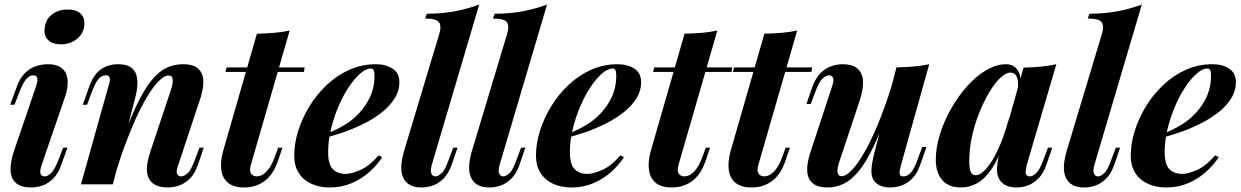

<svg xmlns="http://www.w3.org/2000/svg" viewBox="-20 -815 5486 849"><path d="M177 -684Q179 -727 208.5 -750Q238 -773 279 -773Q316 -773 335.5 -755.5Q355 -738 353 -707Q351 -668 321 -643.5Q291 -619 249 -619Q214 -619 194.5 -636.5Q175 -654 177 -684ZM139 -432Q156 -482 128 -482Q110 -482 95 -464Q80 -446 64 -403L44 -352H25L53 -428Q67 -468 88.5 -490Q110 -512 136.5 -521.5Q163 -531 192 -531Q227 -531 247 -518Q267 -505 274 -484.5Q281 -464 279 -439.5Q277 -415 269 -391L164 -85Q155 -58 159.5 -46.5Q164 -35 178 -35Q191 -35 206.5 -50Q222 -65 241 -114L259 -162H278L252 -89Q238 -48 216 -26Q194 -4 168.5 5Q143 14 117 14Q74 14 51.5 -5Q29 -24 27 -60Q25 -96 41 -145Z M479 0H338L459 -432Q464 -446 465.5 -457.5Q467 -469 463 -475.5Q459 -482 448 -482Q430 -482 415.5 -465.5Q401 -449 384 -403L365 -352H346L373 -428Q393 -485 425.5 -508Q458 -531 502 -531Q538 -531 557 -518.5Q576 -506 582.5 -485Q589 -464 587.5 -439.5Q586 -415 580 -391ZM511 -169Q550 -278 583.5 -348.5Q617 -419 649.5 -459Q682 -499 716 -515Q750 -531 789 -531Q837 -531 858 -510Q879 -489 879 -454.5Q879 -420 866 -380L768 -85Q758 -57 763 -46Q768 -35 781 -35Q794 -35 810 -49.5Q826 -64 844 -114L862 -162H881L856 -89Q842 -47 819.5 -25Q797 -3 771.5 5.5Q746 14 722 14Q693 14 673 5.5Q653 -3 642 -19Q629 -39 629.5 -69.5Q630 -100 645 -145L735 -415Q741 -431 743 -446Q745 -461 742 -471Q739 -481 725 -481Q706 -481 682 -456.5Q658 -432 631.5 -388.5Q605 -345 579 -287Q553 -229 529 -163.5Q505 -98 486 -29Z M1327 -517 1324 -497H977L982 -517ZM1089 -85Q1082 -59 1090.5 -47Q1099 -35 1116 -35Q1137 -35 1158 -56Q1179 -77 1195 -121L1210 -162H1229L1209 -104Q1189 -44 1150.5 -15Q1112 14 1059 14Q1013 14 988 -7Q963 -28 958.5 -64.5Q954 -101 966 -145L1116 -666Q1159 -667 1194 -670Q1229 -673 1261 -680Z M1409 -217Q1450 -233 1487 -253Q1524 -273 1550 -297Q1589 -332 1612.5 -378.5Q1636 -425 1636 -479Q1636 -499 1632 -505.5Q1628 -512 1620 -512Q1598 -512 1572.5 -489.5Q1547 -467 1522 -429.5Q1497 -392 1476.5 -344Q1456 -296 1443.5 -244Q1431 -192 1431 -143Q1431 -87 1452.5 -66.5Q1474 -46 1508 -46Q1535 -46 1575 -64Q1615 -82 1654 -128L1670 -120Q1649 -87 1615 -56Q1581 -25 1536 -5.5Q1491 14 1438 14Q1393 14 1357.5 -2Q1322 -18 1301.5 -49.5Q1281 -81 1281 -127Q1281 -180 1298.5 -236Q1316 -292 1348 -344.5Q1380 -397 1425 -439.5Q1470 -482 1525 -506.5Q1580 -531 1642 -531Q1686 -531 1716 -511.5Q1746 -492 1746 -452Q1746 -413 1724.5 -379Q1703 -345 1667 -317Q1631 -289 1586.5 -267Q1542 -245 1495.5 -229Q1449 -213 1408 -204Z M1889 -85Q1882 -59 1887.5 -47Q1893 -35 1906 -35Q1917 -35 1933 -49.5Q1949 -64 1966 -114L1984 -162H2003L1978 -89Q1964 -48 1942 -26Q1920 -4 1895 5Q1870 14 1845 14Q1812 14 1792 2.5Q1772 -9 1762.5 -30.5Q1753 -52 1754.5 -81Q1756 -110 1766 -145L1923 -667Q1933 -701 1921 -717Q1909 -733 1860 -733L1867 -754Q1939 -755 1993.5 -765.5Q2048 -776 2099 -795Z M2189 -85Q2182 -59 2187.5 -47Q2193 -35 2206 -35Q2217 -35 2233 -49.5Q2249 -64 2266 -114L2284 -162H2303L2278 -89Q2264 -48 2242 -26Q2220 -4 2195 5Q2170 14 2145 14Q2112 14 2092 2.5Q2072 -9 2062.5 -30.5Q2053 -52 2054.5 -81Q2056 -110 2066 -145L2223 -667Q2233 -701 2221 -717Q2209 -733 2160 -733L2167 -754Q2239 -755 2293.5 -765.5Q2348 -776 2399 -795Z M2478 -217Q2519 -233 2556 -253Q2593 -273 2619 -297Q2658 -332 2681.5 -378.5Q2705 -425 2705 -479Q2705 -499 2701 -505.5Q2697 -512 2689 -512Q2667 -512 2641.5 -489.5Q2616 -467 2591 -429.5Q2566 -392 2545.5 -344Q2525 -296 2512.5 -244Q2500 -192 2500 -143Q2500 -87 2521.5 -66.5Q2543 -46 2577 -46Q2604 -46 2644 -64Q2684 -82 2723 -128L2739 -120Q2718 -87 2684 -56Q2650 -25 2605 -5.5Q2560 14 2507 14Q2462 14 2426.5 -2Q2391 -18 2370.5 -49.5Q2350 -81 2350 -127Q2350 -180 2367.5 -236Q2385 -292 2417 -344.5Q2449 -397 2494 -439.5Q2539 -482 2594 -506.5Q2649 -531 2711 -531Q2755 -531 2785 -511.5Q2815 -492 2815 -452Q2815 -413 2793.5 -379Q2772 -345 2736 -317Q2700 -289 2655.5 -267Q2611 -245 2564.5 -229Q2518 -213 2477 -204Z M3218 -517 3215 -497H2868L2873 -517ZM2980 -85Q2973 -59 2981.5 -47Q2990 -35 3007 -35Q3028 -35 3049 -56Q3070 -77 3086 -121L3101 -162H3120L3100 -104Q3080 -44 3041.5 -15Q3003 14 2950 14Q2904 14 2879 -7Q2854 -28 2849.5 -64.5Q2845 -101 2857 -145L3007 -666Q3050 -667 3085 -670Q3120 -673 3152 -680Z M3571 -517 3568 -497H3221L3226 -517ZM3333 -85Q3326 -59 3334.5 -47Q3343 -35 3360 -35Q3381 -35 3402 -56Q3423 -77 3439 -121L3454 -162H3473L3453 -104Q3433 -44 3394.5 -15Q3356 14 3303 14Q3257 14 3232 -7Q3207 -28 3202.5 -64.5Q3198 -101 3210 -145L3360 -666Q3403 -667 3438 -670Q3473 -673 3505 -680Z M3915 -351Q3878 -241 3844 -169.5Q3810 -98 3777.5 -58.5Q3745 -19 3711 -2.5Q3677 14 3639 14Q3597 14 3574.5 -4Q3552 -22 3549.5 -56Q3547 -90 3562 -137L3659 -432Q3669 -461 3663.5 -471.5Q3658 -482 3646 -482Q3633 -482 3617 -467.5Q3601 -453 3583 -403L3565 -355H3546L3571 -428Q3586 -470 3608.5 -492Q3631 -514 3656.5 -522.5Q3682 -531 3705 -531Q3750 -531 3772 -511.5Q3794 -492 3796 -456.5Q3798 -421 3782 -372L3692 -102Q3670 -36 3702 -36Q3721 -36 3745 -61Q3769 -86 3795.5 -130Q3822 -174 3848 -233Q3874 -292 3898 -360Q3922 -428 3940 -499ZM3964 -85Q3957 -60 3958 -47.5Q3959 -35 3975 -35Q3993 -35 4008.5 -52.5Q4024 -70 4039 -114L4058 -165H4077L4050 -89Q4037 -50 4015.5 -27.5Q3994 -5 3968.5 4.5Q3943 14 3916 14Q3889 14 3870.5 5Q3852 -4 3842 -20Q3832 -39 3833.5 -65.5Q3835 -92 3843 -126L3944 -517Q3985 -518 4021.5 -521Q4058 -524 4089 -531Z M4294 -40Q4310 -40 4329 -57Q4348 -74 4368 -106.5Q4388 -139 4407 -186Q4426 -233 4442 -295L4420 -186Q4395 -112 4365 -68Q4335 -24 4301 -5Q4267 14 4230 14Q4174 14 4146 -19Q4118 -52 4118 -109Q4118 -163 4136.5 -222Q4155 -281 4186.5 -336Q4218 -391 4257.5 -435Q4297 -479 4341.5 -505Q4386 -531 4429 -531Q4462 -531 4480 -505Q4498 -479 4491 -424L4480 -418Q4485 -454 4476.5 -474Q4468 -494 4448 -494Q4428 -494 4403.5 -471Q4379 -448 4355 -408Q4331 -368 4310.5 -317.5Q4290 -267 4278 -211.5Q4266 -156 4266 -102Q4266 -68 4273 -54Q4280 -40 4294 -40ZM4506 -516Q4549 -517 4584 -520.5Q4619 -524 4651 -531L4520 -85Q4517 -72 4515.5 -60.5Q4514 -49 4518.5 -42Q4523 -35 4534 -35Q4547 -35 4563 -50.5Q4579 -66 4596 -114L4614 -162H4633L4608 -89Q4594 -48 4572 -26Q4550 -4 4525 5Q4500 14 4476 14Q4424 14 4402 -17Q4387 -39 4388.5 -71.5Q4390 -104 4402 -146Z M4819 -85Q4812 -59 4817.5 -47Q4823 -35 4836 -35Q4847 -35 4863 -49.5Q4879 -64 4896 -114L4914 -162H4933L4908 -89Q4894 -48 4872 -26Q4850 -4 4825 5Q4800 14 4775 14Q4742 14 4722 2.5Q4702 -9 4692.5 -30.5Q4683 -52 4684.5 -81Q4686 -110 4696 -145L4853 -667Q4863 -701 4851 -717Q4839 -733 4790 -733L4797 -754Q4869 -755 4923.5 -765.5Q4978 -776 5029 -795Z M5108 -217Q5149 -233 5186 -253Q5223 -273 5249 -297Q5288 -332 5311.5 -378.5Q5335 -425 5335 -479Q5335 -499 5331 -505.5Q5327 -512 5319 -512Q5297 -512 5271.5 -489.5Q5246 -467 5221 -429.5Q5196 -392 5175.5 -344Q5155 -296 5142.5 -244Q5130 -192 5130 -143Q5130 -87 5151.5 -66.5Q5173 -46 5207 -46Q5234 -46 5274 -64Q5314 -82 5353 -128L5369 -120Q5348 -87 5314 -56Q5280 -25 5235 -5.5Q5190 14 5137 14Q5092 14 5056.5 -2Q5021 -18 5000.5 -49.5Q4980 -81 4980 -127Q4980 -180 4997.5 -236Q5015 -292 5047 -344.5Q5079 -397 5124 -439.5Q5169 -482 5224 -506.5Q5279 -531 5341 -531Q5385 -531 5415 -511.5Q5445 -492 5445 -452Q5445 -413 5423.5 -379Q5402 -345 5366 -317Q5330 -289 5285.5 -267Q5241 -245 5194.5 -229Q5148 -213 5107 -204Z"/></svg>

Font: Playfair Display
Style: Bold Italic
Weight: 700
Italic angle: -14°
Designer: Claus Eggers Sørensen
Foundry: Claus Eggers Sørensen
Version: Version 1.203